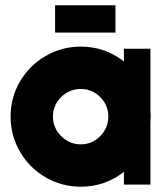

<svg xmlns="http://www.w3.org/2000/svg" viewBox="-20 -697 629 725"><path d="M20 -257Q20 -329 55.5 -389.5Q91 -450 152 -485.5Q213 -521 285 -521Q376 -521 448 -465V-513H548V-280L549 -257L548 -234V0H448V-48Q376 8 285 8Q213 8 152 -27.5Q91 -63 55.5 -124Q20 -185 20 -257ZM389 -257Q389 -300 358.5 -330.5Q328 -361 285 -361Q242 -361 211 -330.5Q180 -300 180 -257Q180 -214 211 -183Q242 -152 285 -152Q328 -152 358.5 -183Q389 -214 389 -257ZM188 -677H416V-574H188Z"/></svg>

Font: Lineal Heavy
Style: Regular
Weight: 900
Designer: Created by Frank Adebiaye with contributions from Anton Moglia & Ariel Martín Pérez
Created by Frank ADEBIAYE with FontF
Foundry: Velvetyne Type Foundry
Version: Version 2.000